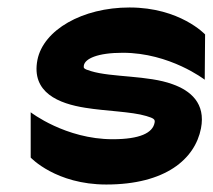

<svg xmlns="http://www.w3.org/2000/svg" viewBox="-20 -482 568 513"><path d="M80 -322C63 -234 138 -205 208 -194C263 -185 331 -184 371 -172C391 -166 395 -163 393 -154C388 -127 354 -110 281 -110C155 -110 62 -182 62 -182V-61C62 -61 129 11 264 11C422 11 501 -57 517 -139C530 -206 489 -240 441 -257C376 -281 278 -275 223 -292C203 -298 203 -300 204 -307C207 -325 240 -341 308 -341C434 -341 527 -269 527 -269L528 -390C528 -390 461 -462 326 -462C200 -462 96 -402 80 -322Z"/></svg>

Font: Charger EcoBlack
Style: Obl
Weight: 1000
Designer: Jasper
Foundry: Cannot Into Space Fonts
Version: Version 1.1